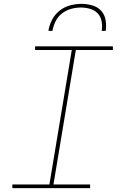

<svg xmlns="http://www.w3.org/2000/svg" viewBox="-20 -975 640 995"><path d="M44 0V-19H236L352 -716H162V-735H565V-716H373L257 -19H447V0ZM231 -815Q235 -844 249.5 -872Q264 -900 288.5 -919.5Q313 -939 343 -947Q373 -955 402 -955Q431 -955 458.5 -947Q486 -939 504 -919.5Q522 -900 527 -872Q532 -844 528 -815H507Q511 -840 506.5 -864.5Q502 -889 486.5 -905.5Q471 -922 447.5 -929Q424 -936 399 -936Q374 -936 348.5 -929Q323 -922 301.5 -905.5Q280 -889 268 -864.5Q256 -840 252 -815Z"/></svg>

Font: Iosevka SS04 Th Ex Obl
Style: Regular
Weight: 100
Width: 7
Italic angle: -9°
Monospace: yes
Designer: Belleve Invis
Foundry: Belleve Invis
Version: Version 19.0.0; ttfautohint (v1.8.4)